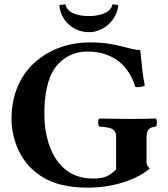

<svg xmlns="http://www.w3.org/2000/svg" viewBox="-20 -853 772 883"><path d="M395 -658C297 -658 208 -627 139 -565C72 -505 33 -415 33 -307C33 -217 69 -124 138 -66C201 -12 280 10 385 10C497 10 605 -24 669 -78C659 -87 654 -95 654 -106V-223C654 -258 669 -268 697 -271C703 -277 703 -302 697 -308C669 -307 622 -306 584 -306C547 -306 481 -307 436 -308C430 -302 430 -277 436 -271C488 -267 514 -263 514 -223V-74C482 -42 458 -32 407 -32C238 -32 184 -195 184 -327C184 -413 197 -491 234 -542C273 -595 328 -616 381 -616C511 -616 577 -539 602 -453C618 -451 634 -453 646 -459C637 -501 632 -551 625 -623C573 -623 520 -658 395 -658ZM524 -830 497 -833C490 -794 438 -779 389 -779C336 -779 289 -794 281 -833L253 -830C258 -760 316 -705 389 -705C455 -705 518 -759 524 -830Z"/></svg>

Font: Libertinus Serif
Style: Bold
Weight: 700
Designer: Philipp H. Poll, Khaled Hosny
Foundry: Caleb Maclennan
Version: Version 7.050;RELEASE